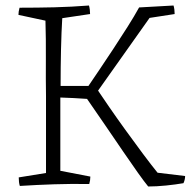

<svg xmlns="http://www.w3.org/2000/svg" viewBox="-20 -668 698 697"><path d="M518 9Q504 -8 480.5 -41Q457 -74 427 -118Q397 -162 363.5 -211Q330 -260 296 -309Q272 -311 247.5 -312Q223 -313 199 -314Q199 -288 199 -252Q199 -216 199 -178Q199 -140 199 -105.5Q199 -71 199 -48L308 -27Q308 -14 304 0Q239 -1 177 1Q115 3 52 7Q50 1 49 -7Q48 -15 48 -24L147 -40V-319Q146 -380 146.5 -453.5Q147 -527 145 -593L47 -614Q47 -626 51 -640Q116 -640 177.5 -641.5Q239 -643 303 -648Q305 -641 306 -633Q307 -625 307 -617L206 -602Q203 -553 201.5 -489Q200 -425 200 -356H301Q316 -378 340 -413.5Q364 -449 391 -490Q418 -531 443 -570.5Q468 -610 485 -641Q548 -644 610 -648Q614 -634 614 -617L523 -603Q476 -537 429.5 -471Q383 -405 336 -339Q350 -318 376.5 -279.5Q403 -241 435.5 -196Q468 -151 499 -109.5Q530 -68 552 -41L652 -29Q652 -16 646 -3Q617 2 582.5 5.5Q548 9 518 9Z"/></svg>

Font: Labrada Light
Style: Regular
Weight: 300
Designer: Mercedes Jáuregui
Foundry: Omnibus-Type Team
Version: Version 1.000; ttfautohint (v1.8.4.7-5d5b)